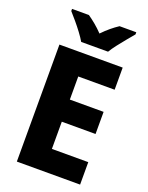

<svg xmlns="http://www.w3.org/2000/svg" viewBox="-169 -1016 850 1101"><g transform="rotate(20 255.5 -465.5)"><path d="M462 0H76V-714H462V-579H240V-438H446V-303H240V-137H462ZM188 -771Q176 -792 155.5 -819.5Q135 -847 113 -873Q91 -899 74 -918V-931H177Q200 -915 223 -896Q246 -877 270 -852Q294 -877 317.5 -896.5Q341 -916 364 -931H466V-918Q450 -899 428.5 -873Q407 -847 386 -820Q365 -793 352 -771Z"/></g></svg>

Font: Noto Sans SemiCondensed ExtraBold
Style: Regular
Weight: 800
Width: 4
Designer: Monotype Design Team
Foundry: Monotype Imaging Inc.
Version: Version 2.013; ttfautohint (v1.8.4.7-5d5b)